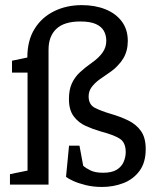

<svg xmlns="http://www.w3.org/2000/svg" viewBox="-20 -721 636 750"><path d="M378.6 9.3Q343.9 9.3 314.9 2.1Q285.8 -5.1 266 -14.2Q246.2 -23.4 237.9 -30.1L249.7 -152.1H290.4L305 -73.6Q314.5 -64.6 333.2 -55.4Q351.9 -46.2 382.6 -46.2Q417.3 -46.2 436.3 -58.2Q455.2 -70.1 463.2 -89Q471.1 -107.9 471.1 -127Q471.1 -164 448.2 -179Q425.2 -194 371.2 -208.2Q343.7 -216.2 315.4 -228.8Q287 -241.4 268.2 -266.3Q249.3 -291.2 249.3 -333.6Q249.3 -371 260.8 -395.5Q272.2 -420 292.3 -438.7Q312.4 -457.4 339 -476.1Q365.7 -494.7 380.4 -515.4Q395.2 -536.1 395.2 -561.9Q395.2 -583 385.9 -600Q376.7 -616.9 354.7 -627Q332.6 -637.1 293.7 -637.1Q230.7 -637.1 200.2 -608.3Q169.6 -579.4 169.6 -526.8V0H18.9V-40.7L87.6 -54.7V-437.3H26.9V-483.8L86.8 -496.3Q86.8 -562.8 114.9 -608Q142.9 -653.3 191.2 -677.1Q239.5 -701 299.8 -701Q351.3 -701 391.8 -684.7Q432.2 -668.5 455.7 -637.3Q479.2 -606.1 479.2 -561Q479.2 -541.7 474.8 -524.6Q470.4 -507.4 461.6 -492.8Q452.8 -478.1 440.2 -465.3Q425.5 -449.3 406.1 -436.5Q386.7 -423.7 368.5 -410.4Q350.3 -397 338.2 -381Q326.2 -365.1 326.2 -344.4Q326.2 -312.1 351.1 -299.6Q375.9 -287.1 412 -276.5Q451 -265.2 481.8 -250Q512.6 -234.9 530.9 -208.8Q549.2 -182.8 549.2 -138.6Q549.2 -85.8 524.8 -53.2Q500.5 -20.5 461.7 -5.6Q422.9 9.3 378.6 9.3Z"/></svg>

Font: Faustina Light
Style: Regular
Weight: 300
Designer: Alfonso Garcia
Foundry: http://www.omnibus-type.com
Version: Version 1.200